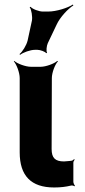

<svg xmlns="http://www.w3.org/2000/svg" viewBox="-20 -823 376 848"><path d="M219 5C248 5 271 2 292 -3C297 -5 306 -3 309 0L311 -3C308 -6 304 -15 304 -20V-105C304 -110 308 -115 310 -118L307 -120C305 -118 300 -113 295 -113L287 -112L263 -110C224 -110 208 -125 208 -165L209 -478C209 -502 223 -539 236 -552L233 -554C220 -542 183 -528 159 -528H117C93 -528 56 -542 43 -554L41 -552C53 -539 67 -502 67 -478V-150C67 -47 117 5 219 5ZM121 -732 102 -644C97 -623 79 -594 66 -584L69 -581C82 -591 113 -603 135 -603H145C157 -603 180 -595 184 -588L188 -590C183 -597 186 -621 191 -632L230 -714C245 -747 281 -785 304 -799L302 -803C279 -788 229 -772 193 -772H169C152 -772 123 -783 115 -793L111 -791C119 -781 124 -749 121 -732Z"/></svg>

Font: Asimov
Style: Edge
Weight: 500
Designer: Google
Version: Version 2.000980: 2014